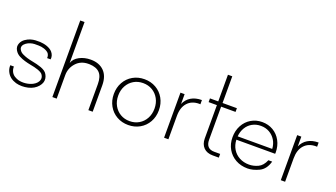

<svg xmlns="http://www.w3.org/2000/svg" viewBox="-72 -1486 3656 2090"><g transform="rotate(20 1756.0 -441.5)"><path d="M225 2Q187 2 155 -7Q81 -29 49 -86Q27 -124 29 -169H71Q69 -136 85 -106Q100 -80 123 -66.5Q146 -53 166 -47Q207 -36 254 -41.5Q301 -47 337 -67Q359 -79 374 -96Q389 -113 394 -131Q402 -160 385 -187Q378 -200 362 -209.5Q346 -219 325 -226.5Q304 -234 280.5 -239.5Q257 -245 234 -249Q215 -253 197.5 -257Q180 -261 164 -266Q132 -275 97 -293Q62 -311 42 -346Q20 -385 37 -425Q51 -458 81 -478.5Q111 -499 138 -507Q167 -516 195 -517.5Q223 -519 248 -518Q266 -517 287 -513.5Q308 -510 328 -503Q348 -496 365.5 -485.5Q383 -475 396 -460Q426 -424 420 -379H379Q381 -393 377 -407.5Q373 -422 365 -433Q355 -444 341 -452Q327 -460 310.5 -465.5Q294 -471 277.5 -473.5Q261 -476 246 -476Q224 -477 199 -476Q174 -475 150 -467Q129 -461 106.5 -445.5Q84 -430 75 -409Q67 -387 79 -367Q93 -341 121.5 -327.5Q150 -314 176 -306Q190 -301 207 -297.5Q224 -294 242 -290Q268 -285 295 -278.5Q322 -272 346.5 -263Q371 -254 390.5 -241Q410 -228 421 -208Q446 -164 434 -120Q426 -94 406 -70.5Q386 -47 357 -30Q329 -14 294.5 -6Q260 2 225 2Z M833 -526Q931 -526 988 -469Q1045 -412 1045 -305V0H995V-301Q995 -389 956 -430Q917 -471 837 -474Q831 -474 825 -474Q736 -474 682 -413.5Q628 -353 628 -273V0H578V-887H628V-413Q646 -466 703.5 -496Q761 -526 833 -526Z M1456 4Q1382 4 1322.5 -30Q1263 -64 1229 -124.5Q1195 -185 1195 -261Q1195 -337 1229 -397.5Q1263 -458 1322.5 -492Q1382 -526 1456 -526Q1530 -526 1589.5 -492Q1649 -458 1683 -397.5Q1717 -337 1717 -261Q1717 -185 1683 -124.5Q1649 -64 1589.5 -30Q1530 4 1456 4ZM1456 -41Q1516 -41 1563.5 -69Q1611 -97 1638.5 -147Q1666 -197 1666 -261Q1666 -325 1638.5 -375Q1611 -425 1563.5 -453Q1516 -481 1456 -481Q1396 -481 1348.5 -453Q1301 -425 1273.5 -375Q1246 -325 1246 -261Q1246 -197 1273.5 -147Q1301 -97 1348.5 -69Q1396 -41 1456 -41Z M1920 -408Q1944 -465 1995 -495.5Q2046 -526 2119 -526V-477L2107 -478Q2020 -478 1971 -423.5Q1922 -369 1922 -272V0H1872V-522H1920Z M2438 -43H2506V0H2436Q2367 0 2329 -39Q2291 -78 2291 -144V-530H2195V-573H2291V-882H2341V-573H2507V-530H2340V-148Q2340 -43 2438 -43Z M3068 -249H2619Q2621 -188 2650 -140.5Q2679 -93 2728.5 -67Q2778 -41 2840 -41Q2891 -41 2942.5 -64.5Q2994 -88 3023 -158H3067Q3040 -62 2969.5 -29Q2899 4 2839 4Q2761 4 2700 -30Q2639 -64 2604.5 -124Q2570 -184 2570 -261Q2570 -337 2602.5 -397.5Q2635 -458 2692 -492Q2749 -526 2820 -526Q2891 -526 2947.5 -492.5Q3004 -459 3036.5 -399Q3069 -339 3069 -263ZM2820 -482Q2765 -482 2721 -457.5Q2677 -433 2650.5 -388.5Q2624 -344 2620 -288H3020Q3017 -344 2990 -388Q2963 -432 2919 -457Q2875 -482 2820 -482Z M3272 -408Q3296 -465 3347 -495.5Q3398 -526 3471 -526V-477L3459 -478Q3372 -478 3323 -423.5Q3274 -369 3274 -272V0H3224V-522H3272Z"/></g></svg>

Font: Hilab Light
Style: Regular
Weight: 300
Designer: Cristianderson Lima
Foundry: Cristianderson
Version: Version 1.0